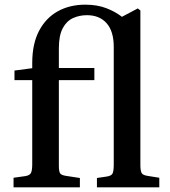

<svg xmlns="http://www.w3.org/2000/svg" viewBox="-20 -802 727 822"><path d="M38 0V-41L88 -48Q108 -51 113 -62.5Q118 -74 118 -99V-459H42V-500L118 -510V-532Q118 -615 147.5 -670.5Q177 -726 228 -754Q279 -782 345 -782Q396 -782 435 -767Q474 -752 502 -730L570 -766L581 -757V-95Q581 -72 586 -62Q591 -52 612 -49L662 -41V0H395V-40L436 -46Q457 -49 462 -59.5Q467 -70 467 -99V-601Q467 -668 436.5 -702.5Q406 -737 352 -737Q320 -737 292.5 -724.5Q265 -712 248.5 -681Q232 -650 232 -595V-511H384V-459H232V-93Q232 -69 237 -60.5Q242 -52 263 -49L322 -40V0Z"/></svg>

Font: Literata 36pt Medium
Style: Regular
Weight: 500
Designer: Latin by Veronika Burian and Jose Scaglione. Greek by Irene Vlachou. Cyrillic by Vera Evstafieva.
Foundry: TypeTogether
Version: Version 3.002